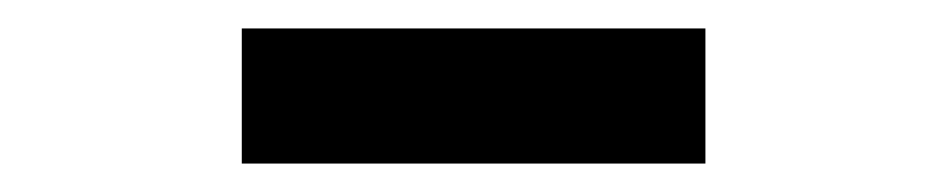

<svg xmlns="http://www.w3.org/2000/svg" viewBox="-20 -789 666 135"><path d="M150 -674V-769H476V-674Z"/></svg>

Font: Noto Sans Korean Bold
Style: Bold
Weight: 700
Designer: Ryoko NISHIZUKA  (kana & ideographs); Paul D. Hunt (Latin, Greek & Cyrillic); Wenlong ZHANG  (bopomofo); Sandoll Communi
Foundry: Adobe Systems Incorporated
Version: Version 1.000;PS 1;hotconv 1.0.78;makeotf.lib2.5.61930